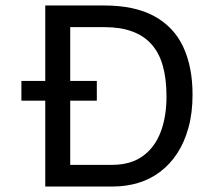

<svg xmlns="http://www.w3.org/2000/svg" viewBox="-20 -680 784 700"><path d="M58 -385H333V-313H58ZM194 0V-79H389Q456 -79 500 -110.5Q544 -142 565.5 -198Q587 -254 587 -328Q587 -393 573.5 -440.5Q560 -488 532 -519Q504 -550 461.5 -565.5Q419 -581 362 -581H194V-660H360Q471 -660 542.5 -621Q614 -582 648 -509Q682 -436 682 -335Q682 -268 667 -214Q652 -160 625.5 -120Q599 -80 563 -53Q527 -26 483.5 -13Q440 0 391 0ZM145 0V-660H236V0Z"/></svg>

Font: Bricolage Grotesque 16pt
Style: Regular
Weight: 400
Version: Version 1.001;gftools[0.9.33.dev8+g029e19f]